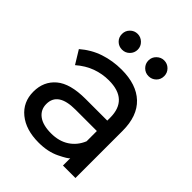

<svg xmlns="http://www.w3.org/2000/svg" viewBox="-200 -791 913 913"><g transform="rotate(45 256.0 -334.5)"><path d="M463 -307V10H379V-39Q374 -30 328 -7.5Q282 15 220 15Q134 15 82.5 -27Q31 -69 31 -139Q31 -208 79.5 -249Q128 -290 231 -290H377V-310Q377 -370 344.5 -400.5Q312 -431 247 -431Q203 -431 161.5 -416Q120 -401 82 -368L41 -435Q86 -474 140 -492Q194 -510 254 -510Q354 -510 408.5 -458.5Q463 -407 463 -307ZM377 -151V-220H233Q116 -220 116 -141Q116 -103 145.5 -80.5Q175 -58 231 -58Q284 -58 321.5 -82.5Q359 -107 377 -151ZM135 -631Q135 -653 150.5 -668.5Q166 -684 188 -684Q209 -684 225 -668.5Q241 -653 241 -631Q241 -609 225.5 -593.5Q210 -578 188 -578Q166 -578 150.5 -593Q135 -608 135 -631ZM313 -631Q313 -653 329 -668.5Q345 -684 366 -684Q388 -684 403.5 -668.5Q419 -653 419 -631Q419 -608 403.5 -593Q388 -578 366 -578Q344 -578 328.5 -593.5Q313 -609 313 -631Z"/></g></svg>

Font: AtCorfu Sans
Style: AtCorfu Sans Regular
Weight: 400
Designer: Kostas Teopoulos
Foundry: Kostas Teopoulos
Version: Version 1.00 July 8, 2025, initial release